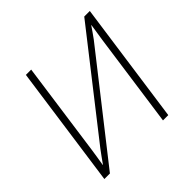

<svg xmlns="http://www.w3.org/2000/svg" viewBox="-173 -858 1026 1026"><g transform="rotate(-45 340.5 -345.0)"><path d="M638 -690 541 0H501L576 -534Q580 -558 583.5 -582.5Q587 -607 591 -631L589 -630Q579 -615 567.5 -598.5Q556 -582 545 -567L100 0H58L155 -690H195L121 -160Q117 -135 113.5 -110.5Q110 -86 105 -59L107 -60Q118 -76 132 -95Q146 -114 157 -129L596 -690Z"/></g></svg>

Font: Exo 2 ExtraLight
Style: Italic
Weight: 250
Italic angle: -8°
Designer: Natanael Gama
Foundry: Natanael Gama
Version: Version 2.010